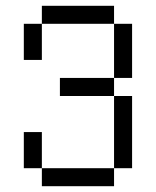

<svg xmlns="http://www.w3.org/2000/svg" viewBox="-20 -645 540 665"><path d="M125 -62.5V0H375V-62.5ZM125 -62.5Q125 -62.5 125 -187.5H62.5Q62.5 -187.5 62.5 -62.5ZM375 -62.5H437.5Q437.5 -62.5 437.5 -312.5H375Q375 -312.5 375 -62.5ZM375 -312.5V-375H187.5V-312.5ZM375 -375H437.5V-562.5H375ZM62.5 -562.5Q62.5 -562.5 62.5 -437.5H125Q125 -437.5 125 -562.5ZM125 -562.5H375V-625H125Z"/></svg>

Font: BFUnifontExMono
Style: Regular
Weight: 500
Version: Version 15.0.06